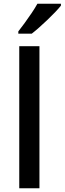

<svg xmlns="http://www.w3.org/2000/svg" viewBox="-20 -1007 346 1027"><path d="M191 0H83V-760H191ZM306 -977Q295 -963 276 -943Q257 -923 234.5 -901.5Q212 -880 190 -860.5Q168 -841 150 -827H78V-839Q93 -858 112 -884Q131 -910 149.5 -937.5Q168 -965 180 -987H306Z"/></svg>

Font: Noto Sans NKo Unjoined Medium
Style: Regular
Weight: 500
Designer: Monotype Design Team
Foundry: Monotype Imaging Inc.
Version: Version 2.004